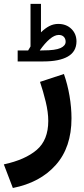

<svg xmlns="http://www.w3.org/2000/svg" viewBox="-42 -691 425 977"><path d="M101.1 -434.1Q108.4 -445.3 113.3 -454.6V-671.4H166.5V-526.4Q186.5 -546.4 208.3 -557.9Q230 -569.3 254.4 -569.3Q295.4 -569.3 321.3 -543.9Q347.2 -518.6 347.2 -480Q346.7 -428.2 303.2 -403.3Q259.8 -378.4 179.2 -378.4H47.9V-434.1ZM178.7 -434.6Q239.7 -434.6 265.9 -446.5Q292 -458.5 292 -478.5Q292 -494.1 282.7 -503.7Q273.4 -513.2 256.8 -513.2Q235.8 -513.2 210.9 -492.2Q186 -471.2 160.2 -434.1ZM23.4 265.6 -22.5 145.5Q85.9 122.1 144.8 71.8Q203.6 21.5 203.6 -75.7Q203.6 -119.6 190.7 -173.1Q177.7 -226.6 161.6 -274.4L283.2 -314.5Q301.8 -261.7 311.8 -202.9Q321.8 -144 321.8 -88.9Q321.8 58.6 241.9 148.4Q162.1 238.3 23.4 265.6Z"/></svg>

Font: Vazirmatn UI NL
Style: Bold
Weight: 700
Designer: Saber Rastikerdar
Foundry: Saber Rastikerdar
Version: Version 33.003